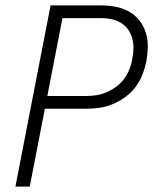

<svg xmlns="http://www.w3.org/2000/svg" viewBox="-20 -690 590 710"><path d="M90 0H37L167 -670H353Q381 -670 407.5 -665Q434 -660 456.5 -647.5Q479 -635 495 -615Q511 -595 519 -570Q527 -545 526.5 -517.5Q526 -490 521 -462Q516 -438 506.5 -413.5Q497 -389 481 -368Q465 -347 443 -331Q421 -315 397 -305Q373 -295 348 -291.5Q323 -288 299 -288H146ZM155 -335H299Q317 -335 336.5 -338Q356 -341 374.5 -349Q393 -357 410 -369.5Q427 -382 439 -398.5Q451 -415 458.5 -433.5Q466 -452 469 -471Q473 -491 473.5 -510.5Q474 -530 469 -548Q464 -566 453.5 -581Q443 -596 427 -605.5Q411 -615 392.5 -619Q374 -623 354 -623H211Z"/></svg>

Font: Lode Dark
Style: Italic
Weight: 400
Italic angle: -11°
Monospace: yes
Designer: Belleve Invis
Foundry: Belleve Invis
Version: Version 29.2.0; ttfautohint (v1.8.3)